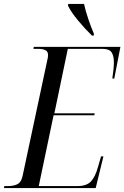

<svg xmlns="http://www.w3.org/2000/svg" viewBox="-45 -951 629 971"><path d="M-25 0 -23 -10H-5Q24 -10 43 -19.5Q62 -29 69 -60L194 -646Q198 -660 198 -673Q198 -691 184 -697.5Q170 -704 147 -704H124L126 -714H564L533 -554H523Q526 -572 528.5 -596Q531 -620 531 -635Q531 -668 519.5 -686Q508 -704 472 -704H298L230 -378H434L432 -368H226L151 -10H347Q393 -10 415 -33.5Q437 -57 451 -108L466 -160H478L439 0ZM420 -771Q385 -805 350 -847Q315 -889 299 -922L300 -931H380Q387 -898 401.5 -855Q416 -812 430 -780L429 -771Z"/></svg>

Font: Noto Serif Display Condensed
Style: Italic
Weight: 400
Width: 3
Italic angle: -12°
Designer: Monotype Design Team
Foundry: Monotype Imaging Inc.
Version: Version 2.009